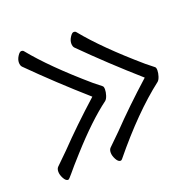

<svg xmlns="http://www.w3.org/2000/svg" viewBox="-96 -584 722 706"><g transform="rotate(-20 265.0 -231.0)"><path d="M261 21Q252 21 244.5 7Q237 -7 237 -19Q237 -31 243 -37L290 -83Q360 -156 449 -236Q340 -332 244 -428Q238 -434 238 -446Q238 -458 246 -470.5Q254 -483 260.5 -483Q267 -483 270 -479Q339 -394 468 -283L498 -259Q502 -256 502 -245.5Q502 -235 498 -222.5Q494 -210 488 -205Q384 -125 268 17Q265 21 261 21ZM56 21Q47 21 39.5 7Q32 -7 32 -19Q32 -31 38 -37L85 -83Q155 -156 244 -236Q135 -332 39 -428Q33 -434 33 -446Q33 -458 41 -470.5Q49 -483 55.5 -483Q62 -483 65 -479Q134 -394 263 -283L293 -259Q297 -256 297 -245.5Q297 -235 293 -222.5Q289 -210 283 -205Q214 -154 126 -56Q89 -15 74.5 3Q60 21 56 21Z"/></g></svg>

Font: LXGW WenKai TC Light
Style: Regular
Weight: 300
Designer: LXGW / Fontworks Inc.
Foundry: LXGW / Fontworks Inc.
Version: Version 1.330